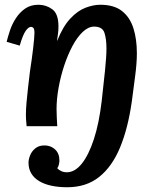

<svg xmlns="http://www.w3.org/2000/svg" viewBox="-20 -531 656 808"><path d="M263 257Q226 257 196 250.5Q166 244 144.5 231Q123 218 111.5 198.5Q100 179 100 154Q100 139 107 122Q114 105 129 93Q144 81 167 81Q194 81 212 98Q230 115 230 144Q230 151 228 160.5Q226 170 221 177Q227 184 237.5 189Q248 194 261 194Q295 194 324 158Q353 122 375 55Q397 -12 408 -106Q416 -177 422 -235Q428 -293 428 -327Q428 -367 419.5 -393Q411 -419 376 -419Q352 -419 328.5 -397Q305 -375 285 -337.5Q265 -300 250 -254.5Q235 -209 226.5 -161.5Q218 -114 218 -72Q218 -59 219 -35.5Q220 -12 221 0H92Q90 -21 89.5 -29.5Q89 -38 89 -48Q89 -69 91.5 -98.5Q94 -128 98 -162Q102 -196 106 -230Q110 -256 113.5 -281Q117 -306 119.5 -328Q122 -350 123.5 -366.5Q125 -383 125 -392Q125 -409 120.5 -413.5Q116 -418 111 -418Q100 -418 88 -401Q76 -384 63 -339L8 -355Q13 -376 22 -403Q31 -430 47 -454.5Q63 -479 86 -495Q109 -511 142 -511Q174 -511 200 -492Q226 -473 226 -420Q226 -401 224 -389Q222 -377 220 -360H221Q245 -420 276 -453Q307 -486 340 -498.5Q373 -511 402 -511Q460 -511 493.5 -484.5Q527 -458 541.5 -412Q556 -366 556 -307Q556 -266 549 -213Q542 -160 535 -106Q519 8 485.5 89Q452 170 397.5 213.5Q343 257 263 257Z"/></svg>

Font: Lora
Style: Bold Italic
Weight: 700
Italic angle: -3°
Designer: Olga Karpushina, Alexei Vanyashin (Cyrillic)
Foundry: Cyreal
Version: Version 3.004